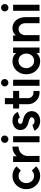

<svg xmlns="http://www.w3.org/2000/svg" viewBox="1408 -2176 781 3636"><g transform="rotate(-90 1798.0 -358.5)"><path d="M286 -512Q178 -512 105 -436Q33 -360 33 -250Q33 -141 105 -65Q178 12 286 12Q393 12 466 -64L385 -146Q345 -103 286 -103Q226 -103 187 -146Q148 -189 148 -250Q148 -312 187 -355Q226 -397 286 -397Q345 -397 385 -354L466 -436Q393 -512 286 -512Z M547 -500V0H662V-240Q671 -312 720 -355Q770 -397 839 -397V-512Q775 -512 726 -486Q696 -470 671 -446Q667 -442 663.5 -438Q660 -434 656 -430V-500Z M921 0H1036V-500H921ZM1049 -659Q1049 -689 1029 -709Q1008 -729 979 -729Q950 -729 930 -709Q909 -688 909 -659Q909 -631 930 -610Q950 -589 979 -589Q1008 -589 1029 -610Q1049 -630 1049 -659Z M1496 -410Q1476 -459 1434 -485Q1390 -513 1326 -512Q1254 -512 1204 -471Q1153 -430 1153 -361Q1154 -303 1192 -265Q1211 -245 1237.5 -231Q1264 -217 1297 -210Q1308 -207 1318.5 -204Q1329 -201 1338 -197Q1393 -180 1394 -151Q1394 -127 1374 -110Q1355 -94 1321 -94Q1270 -94 1250 -136L1141 -97Q1163 -45 1212 -17Q1261 11 1325 12Q1402 12 1452 -27Q1510 -72 1511 -147Q1511 -215 1460 -260Q1423 -293 1355 -309Q1346 -312 1336 -314.5Q1326 -317 1315 -320Q1270 -333 1269 -360Q1268 -380 1284 -394Q1300 -408 1328 -408Q1349 -408 1366 -399Q1382 -389 1388 -372Z M1642 -656V-500H1560V-386H1642V-217Q1642 -128 1706 -64Q1770 0 1859 0H1893V-115H1859Q1817 -115 1787 -145Q1757 -175 1757 -217V-386H1894V-500H1757V-656Z M1991 0H2106V-500H1991ZM2119 -659Q2119 -689 2099 -709Q2078 -729 2049 -729Q2020 -729 2000 -709Q1979 -688 1979 -659Q1979 -631 2000 -610Q2020 -589 2049 -589Q2078 -589 2099 -610Q2119 -630 2119 -659Z M2612 -500V-439Q2609 -443 2606 -447Q2603 -451 2599 -455Q2544 -512 2456 -512Q2349 -512 2279 -436Q2209 -360 2209 -250Q2209 -141 2279 -64Q2349 12 2456 12Q2544 12 2598 -43Q2602 -47 2605 -51Q2608 -55 2612 -59V0H2716V-500ZM2465 -398Q2525 -398 2563 -356Q2581 -334 2591 -308Q2601 -282 2601 -250Q2601 -219 2591 -192.5Q2581 -166 2563 -145Q2525 -102 2465 -102Q2404 -102 2365 -145Q2325 -188 2325 -250Q2325 -313 2365 -356Q2404 -398 2465 -398Z M3291 0V-262Q3291 -318 3276.5 -363.5Q3262 -409 3234 -443Q3175 -512 3082 -512Q3006 -512 2958 -463Q2955 -460 2951 -456Q2947 -452 2944 -448V-500H2835V0H2950V-266Q2950 -325 2983 -361Q3015 -397 3064 -397Q3112 -397 3144 -361Q3176 -326 3176 -266V0Z M3411 0H3526V-500H3411ZM3539 -659Q3539 -689 3519 -709Q3498 -729 3469 -729Q3440 -729 3420 -709Q3399 -688 3399 -659Q3399 -631 3420 -610Q3440 -589 3469 -589Q3498 -589 3519 -610Q3539 -630 3539 -659Z"/></g></svg>

Font: Unageo
Style: SemiBold
Weight: 600
Designer: Richard Sepsi
Foundry: Richard Sepsi
Version: Version 2.000